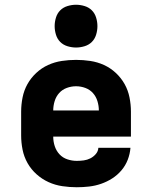

<svg xmlns="http://www.w3.org/2000/svg" viewBox="-20 -780 640 808"><path d="M303 8Q273 8 242.5 3.5Q212 -1 184.5 -13.5Q157 -26 134 -46.5Q111 -67 96 -93.5Q81 -120 75 -150Q69 -180 69 -210V-310Q69 -340 75 -370Q81 -400 95.5 -426Q110 -452 132.5 -473Q155 -494 182.5 -506.5Q210 -519 240 -523.5Q270 -528 300 -528Q330 -528 360 -523.5Q390 -519 417.5 -506.5Q445 -494 467.5 -473Q490 -452 504.5 -426Q519 -400 525 -370Q531 -340 531 -310V-205H204Q204 -184 210.5 -164.5Q217 -145 230.5 -130.5Q244 -116 263.5 -109.5Q283 -103 303 -103Q318 -103 332.5 -105Q347 -107 360 -113.5Q373 -120 383 -131.5Q393 -143 394 -158H529Q527 -132 517.5 -107.5Q508 -83 491 -63Q474 -43 452 -29Q430 -15 405.5 -6.5Q381 2 355 5Q329 8 303 8ZM396 -315Q396 -335 390 -354.5Q384 -374 371 -388.5Q358 -403 339 -410Q320 -417 300 -417Q280 -417 261 -410Q242 -403 229 -388.5Q216 -374 210 -354.5Q204 -335 204 -315ZM300 -580Q282 -580 264 -585.5Q246 -591 233.5 -603.5Q221 -616 215.5 -634Q210 -652 210 -670Q210 -688 215.5 -706Q221 -724 233.5 -736.5Q246 -749 264 -754.5Q282 -760 300 -760Q318 -760 336 -754.5Q354 -749 366.5 -736.5Q379 -724 384.5 -706Q390 -688 390 -670Q390 -652 384.5 -634Q379 -616 366.5 -603.5Q354 -591 336 -585.5Q318 -580 300 -580Z"/></svg>

Font: Iosevka Custom Heavy Extended
Style: Regular
Weight: 900
Width: 7
Monospace: yes
Designer: Belleve Invis
Foundry: Belleve Invis
Version: Version 11.2.4; ttfautohint (v1.8.4)